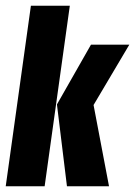

<svg xmlns="http://www.w3.org/2000/svg" viewBox="-23 -651 472 671"><path d="M-3 0 85 -631H221L133 0ZM211 0 176 -286 295 -495H429L304 -284L358 0Z"/></svg>

Font: Alumni Sans Thin ExtraBold
Style: Italic
Weight: 800
Italic angle: -8°
Version: Version 1.016